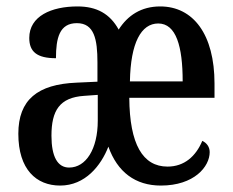

<svg xmlns="http://www.w3.org/2000/svg" viewBox="-20 -567 724 597"><path d="M167 10C245 10 294 -52 317 -111C345 -32 401 10 480 10C584 10 632 -49 632 -94C632 -111 622 -123 609 -129C589 -81 553 -49 501 -49C424 -49 383 -118 382 -263H647V-307C647 -460 581 -547 478 -547C419 -547 377 -519 349 -475C322 -524 281 -547 221 -547C140 -547 71 -517 71 -449C71 -406 95 -386 154 -386C154 -449 165 -495 219 -495C273 -495 283 -445 283 -373V-313L218 -310C97 -305 37 -257 37 -151C37 -40 93 10 167 10ZM548 -314H384C386 -434 419 -494 472 -494C528 -494 548 -422 548 -314ZM195 -46C159 -46 140 -80 140 -145C140 -223 165 -264 242 -269L284 -272V-192C284 -103 247 -46 195 -46Z"/></svg>

Font: Noto Serif Khmer ExtraCondensed Medium
Style: Regular
Weight: 500
Width: 2
Designer: Danh Hong and the Monotype Design Team
Foundry: Monotype Imaging Inc.
Version: Version 2.004